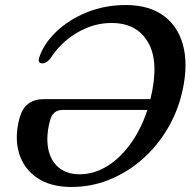

<svg xmlns="http://www.w3.org/2000/svg" viewBox="-20 -732 758 764"><path d="M58.5 -265Q79 -337.5 154.5 -337.5H578.5Q614.5 -484 570 -562.2Q525.5 -640.5 424.5 -640.5Q372.5 -640.5 325.8 -621.2Q279 -602 241.8 -570Q204.5 -538 180.5 -499Q170.5 -488 162.8 -483.8Q155 -479.5 147.5 -480Q129 -481 136 -503Q154 -558 203.8 -605.8Q253.5 -653.5 325.2 -682.8Q397 -712 481 -712Q577 -712 636.2 -665.5Q695.5 -619 712.2 -535.8Q729 -452.5 699 -342.5Q678.5 -269 637.2 -204.5Q596 -140 538.5 -91.5Q481 -43 411.2 -15.5Q341.5 12 264.5 12Q180.5 12 127 -24.8Q73.5 -61.5 55.2 -124.2Q37 -187 58.5 -265ZM297 -38.5Q353.5 -38.5 405.5 -70.2Q457.5 -102 499.2 -159.5Q541 -217 566.5 -294.5H229Q190.5 -294.5 179.5 -254Q162.5 -191 171.5 -142.2Q180.5 -93.5 212.8 -66Q245 -38.5 297 -38.5Z"/></svg>

Font: Fraunces 9pt S050
Style: Italic
Weight: 400
Italic angle: -16°
Version: Version 1.000; ttfautohint (v1.8.3)